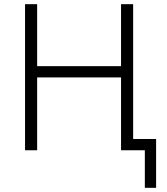

<svg xmlns="http://www.w3.org/2000/svg" viewBox="-20 -720 798 920"><path d="M674 180V0H594V-54H728V180ZM100 0V-700H158V-403H560V-700H618V0H560V-349H158V0Z"/></svg>

Font: Geologica Cursive Thin
Style: Regular
Weight: 250
Designer: Sindre Bremnes, Frode Helland
Foundry: Monokrom Skriftforlag AS
Version: Version 1.010;gftools[0.9.28]